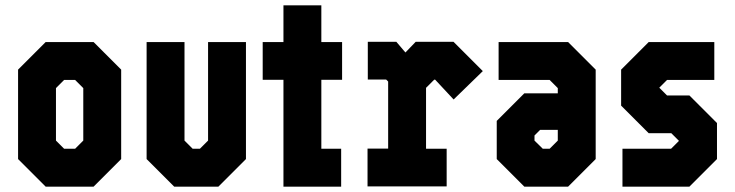

<svg xmlns="http://www.w3.org/2000/svg" viewBox="-20 -697 2745 717"><path d="M150.5 0 47.5 -103V-437L150.5 -540H329.5L432.5 -437V-103L329.5 0ZM219.5 -141.5H260.5L291 -172V-368L260.5 -398.5H219.5L189 -368V-172Z M630.5 0 527.5 -103V-540H669V-172L699.5 -141.5H726.5L757 -172V-540H898.5V-103L795.5 0Z M1038.5 0V-399H961V-540H1038.5V-677H1180V-540H1257.5V-399H1180V-141.5H1254V0Z M1352.5 -1V-142H1429.5V-392.5L1422 -400H1353.5V-541H1460L1494 -501L1532.5 -541H1673.5L1783 -431.5L1674 -325.5L1605 -399.5H1601.5L1571 -369V-141.5H1648V-1Z M1938 0 1835 -103V-245.5L1938 -348.5H2063V-368L2032.5 -398.5H1842V-540H2101.5L2204.5 -437V-103L2101.5 0ZM2007 -141.5H2032.5L2063 -172V-212H1997L1976 -191V-172Z M2304.5 0V-141.5H2486L2515.5 -171L2487 -199.5H2402.5L2299.5 -302.5V-437L2402.5 -540H2647.5V-398.5H2471L2442 -369.5L2471 -340.5H2554.5L2657.5 -237.5V-103L2554.5 0Z"/></svg>

Font: Tourney Condensed Black
Style: Regular
Weight: 900
Width: 3
Designer: Tyler Finck
Foundry: Etcetera Type Co
Version: Version 1.010; ttfautohint (v1.8.3)